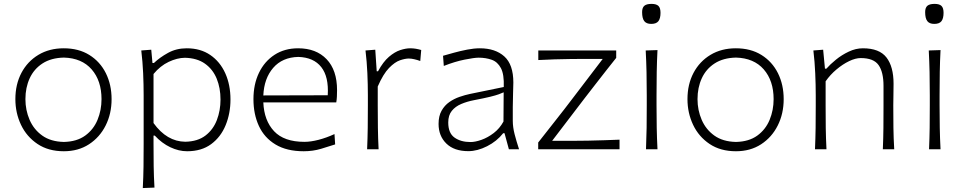

<svg xmlns="http://www.w3.org/2000/svg" viewBox="-20 -768 4955 988"><path d="M308.6 10.3Q229 10.3 173.1 -27.1Q117.2 -64.5 88.1 -125.7Q59.1 -187 59.1 -257.8Q59.1 -334 90.3 -393.1Q121.6 -452.1 177.7 -485.8Q233.9 -519.5 308.1 -519.5Q384.8 -519.5 439.9 -485.1Q495.1 -450.7 524.7 -391.4Q554.2 -332 554.2 -257.8Q554.2 -183.1 523.7 -122.3Q493.2 -61.5 438 -25.6Q382.8 10.3 308.6 10.3ZM308.6 -37.6Q375.5 -39.1 418.5 -70.3Q461.4 -101.6 481.9 -151.4Q502.4 -201.2 502.4 -257.8Q502.4 -352.5 451.7 -410.9Q400.9 -469.2 308.6 -471.7Q243.2 -470.2 199 -441.7Q154.8 -413.1 132.8 -365.2Q110.8 -317.4 110.8 -257.8Q110.8 -201.2 132.3 -151.4Q153.8 -101.6 197.5 -70.3Q241.2 -39.1 308.6 -37.6Z M714.8 199.7Q717.8 142.6 718.5 88.1Q719.2 33.7 719.2 -29.3V-277.3Q719.2 -332.5 716.6 -391.6Q713.9 -450.7 707 -508.3L758.3 -512.2L764.6 -443.8H772Q801.8 -472.2 844.5 -495.8Q887.2 -519.5 940.9 -519.5Q1011.7 -519.5 1062 -485.1Q1112.3 -450.7 1139.2 -391.1Q1166 -331.5 1166 -255.9Q1166 -184.6 1141.1 -123.8Q1116.2 -63 1066.7 -26.4Q1017.1 10.3 942.9 10.3Q899.9 10.3 856.4 -10.3Q813 -30.8 776.4 -70.3H770V-27.8Q770 34.2 770.8 87.2Q771.5 140.1 774.9 197.3ZM933.6 -38.6Q997.6 -40 1037.4 -70.6Q1077.1 -101.1 1095.9 -150.1Q1114.7 -199.2 1114.7 -255.9Q1114.7 -315.4 1095 -363.5Q1075.2 -411.6 1034.7 -440.4Q994.1 -469.2 931.6 -470.7Q891.6 -470.2 848.1 -449.7Q804.7 -429.2 770 -387.2V-134.8Q838.4 -39.6 933.6 -38.6Z M1543 10.3Q1455.6 10.3 1397.9 -24.4Q1340.3 -59.1 1312.3 -119.6Q1284.2 -180.2 1284.2 -257.8Q1284.2 -334 1312.5 -393.1Q1340.8 -452.1 1392.6 -485.8Q1444.3 -519.5 1514.2 -519.5Q1606.9 -519.5 1660.6 -463.4Q1714.4 -407.2 1714.4 -304.2Q1714.4 -286.1 1713.6 -271Q1712.9 -255.9 1710.4 -241.2H1335Q1338.9 -147.5 1390.4 -92.8Q1441.9 -38.1 1546.4 -38.1Q1579.1 -38.1 1619.6 -48.6Q1660.2 -59.1 1701.2 -78.1L1704.6 -24.9Q1674.8 -15.1 1632.6 -2.4Q1590.3 10.3 1543 10.3ZM1666.5 -277.8Q1672.4 -372.6 1633.3 -422.6Q1594.2 -472.7 1515.1 -475.1Q1432.6 -473.1 1385.7 -418.7Q1338.9 -364.3 1335 -276.9Z M1869.1 0Q1871.6 -57.1 1872.3 -110.1Q1873 -163.1 1873 -226.1V-277.3Q1873 -332.5 1870.4 -391.6Q1867.7 -450.7 1860.8 -508.3L1911.1 -512.2L1918.5 -401.4H1925.3Q1951.7 -450.2 1981.4 -475.6Q2011.2 -501 2039.8 -510.3Q2068.4 -519.5 2090.3 -519.5Q2106 -519.5 2120.1 -517.1Q2134.3 -514.6 2147.5 -510.7L2142.6 -454.1Q2127.9 -459.5 2112.3 -463.1Q2096.7 -466.8 2083.5 -466.8Q2064.9 -466.8 2038.3 -457.8Q2011.7 -448.7 1981.9 -418.2Q1952.1 -387.7 1923.8 -322.8V-224.6Q1923.8 -162.6 1924.6 -109.9Q1925.3 -57.1 1928.2 0Z M2390.1 9.8Q2316.9 9.8 2276.9 -29.3Q2236.8 -68.4 2236.8 -130.4Q2236.8 -170.9 2252.2 -198.2Q2267.6 -225.6 2292 -242.7Q2316.4 -259.8 2344.7 -269.5Q2373 -279.3 2398.9 -284.7L2572.3 -320.3Q2574.7 -385.3 2557.6 -417.5Q2540.5 -449.7 2510.3 -460.4Q2480 -471.2 2442.9 -471.2Q2420.9 -471.2 2370.8 -461.2Q2320.8 -451.2 2263.7 -428.7L2259.8 -481Q2283.2 -487.8 2316.2 -496.8Q2349.1 -505.9 2384.3 -512.7Q2419.4 -519.5 2449.2 -519.5Q2528.3 -519.5 2575 -477.8Q2621.6 -436 2621.6 -343.3Q2621.6 -320.8 2620.1 -286.1Q2618.7 -251.5 2618.7 -216.8V-146Q2618.7 -114.3 2627.9 -78.1Q2637.2 -42 2650.9 0H2598.6L2576.2 -82.5H2569.3Q2536.6 -41 2486.6 -15.6Q2436.5 9.8 2390.1 9.8ZM2400.9 -37.1Q2425.8 -37.1 2458 -48.6Q2490.2 -60.1 2520.8 -83.5Q2551.3 -106.9 2570.8 -142.6L2571.8 -293Q2562.5 -288.6 2547.1 -283Q2531.7 -277.3 2502 -270Q2472.2 -262.7 2418.5 -252.4Q2383.3 -245.6 2353.3 -232.9Q2323.2 -220.2 2304.9 -197.5Q2286.6 -174.8 2286.6 -137.7Q2286.6 -83 2318.8 -60.1Q2351.1 -37.1 2400.9 -37.1Z M2749.5 0V-34.7Q2795.9 -94.2 2840.6 -150.6Q2885.3 -207 2923.3 -257.3L3081.5 -464.8H2989.3Q2960 -464.8 2919.2 -464.4Q2878.4 -463.9 2834.2 -462.6Q2790 -461.4 2750 -459V-508.3H3150.9V-470.2Q3129.9 -443.8 3101.6 -408Q3073.2 -372.1 3043.5 -333.5Q3013.7 -294.9 2986.8 -260.3L2821.3 -43.5H2935.5Q2965.3 -43.5 3005.6 -44.2Q3045.9 -44.9 3088.6 -46.4Q3131.3 -47.9 3168 -49.3V0Z M3304.2 0Q3306.6 -57.1 3307.4 -110.1Q3308.1 -163.1 3308.1 -226.1V-277.3Q3308.1 -342.3 3306.9 -396.7Q3305.7 -451.2 3302.7 -508.3L3363.3 -510.3Q3360.4 -452.6 3359.4 -397.7Q3358.4 -342.8 3358.4 -277.3V-226.1Q3358.4 -163.1 3359.4 -110.1Q3360.4 -57.1 3363.3 0ZM3331.1 -645Q3306.2 -645 3295.2 -659.4Q3284.2 -673.8 3284.2 -705.6Q3284.2 -728.5 3295.7 -738.3Q3307.1 -748 3332.5 -748Q3357.4 -748 3368.2 -737.5Q3378.9 -727.1 3378.9 -702.1Q3378.9 -672.9 3367.9 -658.9Q3356.9 -645 3331.1 -645Z M3767.1 10.3Q3687.5 10.3 3631.6 -27.1Q3575.7 -64.5 3546.6 -125.7Q3517.6 -187 3517.6 -257.8Q3517.6 -334 3548.8 -393.1Q3580.1 -452.1 3636.2 -485.8Q3692.4 -519.5 3766.6 -519.5Q3843.3 -519.5 3898.4 -485.1Q3953.6 -450.7 3983.2 -391.4Q4012.7 -332 4012.7 -257.8Q4012.7 -183.1 3982.2 -122.3Q3951.7 -61.5 3896.5 -25.6Q3841.3 10.3 3767.1 10.3ZM3767.1 -37.6Q3834 -39.1 3877 -70.3Q3919.9 -101.6 3940.4 -151.4Q3960.9 -201.2 3960.9 -257.8Q3960.9 -352.5 3910.2 -410.9Q3859.4 -469.2 3767.1 -471.7Q3701.7 -470.2 3657.5 -441.7Q3613.3 -413.1 3591.3 -365.2Q3569.3 -317.4 3569.3 -257.8Q3569.3 -201.2 3590.8 -151.4Q3612.3 -101.6 3656 -70.3Q3699.7 -39.1 3767.1 -37.6Z M4173.8 0Q4176.3 -57.1 4177 -110.1Q4177.7 -163.1 4177.7 -226.1V-277.3Q4177.7 -332.5 4175 -391.6Q4172.4 -450.7 4165.5 -508.3L4215.8 -512.2L4225.1 -414.6H4232.4Q4251.5 -436.5 4281.5 -460.9Q4311.5 -485.4 4347.7 -502.4Q4383.8 -519.5 4420.4 -519.5Q4504.9 -519.5 4541.5 -472.4Q4578.1 -425.3 4578.1 -336.9Q4578.1 -304.2 4577.4 -275.9Q4576.7 -247.6 4576.7 -226.1Q4576.7 -163.1 4577.4 -110.1Q4578.1 -57.1 4581.5 0H4522.9Q4525.4 -57.1 4525.9 -109.9Q4526.4 -162.6 4526.4 -224.6V-326.2Q4526.4 -397 4501 -433.1Q4475.6 -469.2 4409.2 -469.2Q4382.3 -469.2 4349.4 -453.4Q4316.4 -437.5 4284.4 -410.6Q4252.4 -383.8 4228.5 -349.6V-224.6Q4228.5 -162.6 4229.2 -109.9Q4230 -57.1 4232.9 0Z M4760.7 0Q4763.2 -57.1 4763.9 -110.1Q4764.6 -163.1 4764.6 -226.1V-277.3Q4764.6 -342.3 4763.4 -396.7Q4762.2 -451.2 4759.3 -508.3L4819.8 -510.3Q4816.9 -452.6 4815.9 -397.7Q4814.9 -342.8 4814.9 -277.3V-226.1Q4814.9 -163.1 4815.9 -110.1Q4816.9 -57.1 4819.8 0ZM4787.6 -645Q4762.7 -645 4751.7 -659.4Q4740.7 -673.8 4740.7 -705.6Q4740.7 -728.5 4752.2 -738.3Q4763.7 -748 4789.1 -748Q4814 -748 4824.7 -737.5Q4835.4 -727.1 4835.4 -702.1Q4835.4 -672.9 4824.5 -658.9Q4813.5 -645 4787.6 -645Z"/></svg>

Font: Pinar-DS2-FD Light
Style: Regular
Weight: 300
Designer: Amin Abedi
Version: Version 2.000